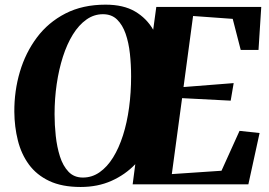

<svg xmlns="http://www.w3.org/2000/svg" viewBox="-20 -772 1127 804"><path d="M317.5 11Q239.5 11 186.2 -14.2Q133 -39.5 101 -83.2Q69 -127 54.8 -184Q40.5 -241 40 -304Q39.5 -391 63.2 -471.2Q87 -551.5 134.5 -615Q182 -678.5 254 -715.5Q326 -752.5 422 -752.5Q497 -752.5 545.5 -724Q594 -695.5 621.5 -647.5L634.5 -743H1074L1062.5 -563H988L954.5 -693L788.5 -705L748.5 -407.5L958.5 -424L946 -350.5L742.5 -361L699.5 -43L907.5 -57L983 -224L1067 -215L1020 0H535.5L546.5 -84.5Q504.5 -40.5 447 -14.8Q389.5 11 317.5 11ZM327 -28.5Q365.5 -28.5 397.2 -50.8Q429 -73 453.5 -112.5Q478 -152 495 -205.2Q512 -258.5 520.5 -321.5Q529 -384.5 529 -452.5Q529 -501 524 -547.2Q519 -593.5 506 -630.8Q493 -668 470.2 -690.2Q447.5 -712.5 411 -712.5Q373.5 -712.5 341.8 -690Q310 -667.5 285.2 -627.5Q260.5 -587.5 243.5 -534.5Q226.5 -481.5 217.5 -420.2Q208.5 -359 208.5 -293.5Q208.5 -249 213.5 -202.8Q218.5 -156.5 231 -117Q243.5 -77.5 266.8 -53Q290 -28.5 327 -28.5Z"/></svg>

Font: Merriweather 96pt ExtraBold
Style: Italic
Weight: 800
Italic angle: -7.8°
Version: Version 2.101